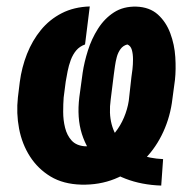

<svg xmlns="http://www.w3.org/2000/svg" viewBox="-20 -559 595 592"><path d="M482.9 -68.4 477.1 13.2Q416.5 11.2 366.7 -8.1Q316.9 -27.3 282.5 -62Q248 -96.7 232.4 -146.2Q216.8 -195.8 224.6 -259.3L234.9 -335Q239.7 -367.2 251 -403.1Q262.2 -439 282.2 -470.5Q302.2 -502 331.3 -520.8Q360.4 -539.6 400.4 -538.6Q441.4 -537.1 466.8 -514.2Q492.2 -491.2 505.1 -456.3Q518.1 -421.4 520.5 -383.1Q522.9 -344.7 519.5 -313L509.8 -240.7Q501.5 -187.5 478 -141.1Q454.6 -94.7 418 -60.5Q381.3 -26.4 333.7 -7.3Q286.1 11.7 230.5 10.3Q175.3 8.8 136.2 -14.6Q97.2 -38.1 72.5 -76.4Q47.9 -114.7 38.8 -162.4Q29.8 -210 35.2 -258.8L41 -306.2Q46.9 -351.1 63.2 -392.6Q79.6 -434.1 106.2 -466.6Q132.8 -499 170.4 -518.3Q208 -537.6 256.8 -539.1L242.2 -421.9Q225.6 -416 215.1 -403.6Q204.6 -391.1 198.2 -374Q191.9 -356.9 188.5 -339.4Q185.1 -321.8 182.6 -307.1L176.3 -258.3Q174.8 -239.3 174.8 -213.9Q174.8 -188.5 180.7 -165Q186.5 -141.6 200.9 -125.7Q215.3 -109.9 242.2 -107.9Q271.5 -106.4 294.9 -118.2Q318.4 -129.9 335 -150.6Q351.6 -171.4 362.3 -196.8Q373 -222.2 377 -248L385.3 -322.3Q386.7 -330.6 388.4 -345.2Q390.1 -359.9 390.1 -376.2Q390.1 -392.6 386.5 -405.3Q382.8 -418 372.6 -421.9Q359.4 -418.5 351.6 -407.7Q343.8 -397 340.1 -383.1Q336.4 -369.1 334.5 -355.2Q332.5 -341.3 331.1 -330.6L321.3 -252Q315.4 -209.5 324.2 -176Q333 -142.6 354.7 -119.1Q376.5 -95.7 408.9 -83Q441.4 -70.3 482.9 -68.4Z"/></svg>

Font: Roboto Condensed
Style: Bold Italic
Weight: 700
Italic angle: -12°
Designer: Christian Robertson
Foundry: Google
Version: Version 3.0